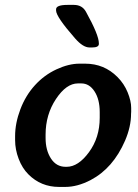

<svg xmlns="http://www.w3.org/2000/svg" viewBox="-20 -755 552 769"><path d="M162.6 -215.8V-202.1Q162.6 -153.3 184.1 -120.1Q205.6 -86.9 242.7 -86.9H247.1Q293.5 -86.9 336.4 -145.5Q379.4 -204.1 379.4 -283.2V-306.2Q379.4 -356.9 358.6 -388.9Q337.9 -420.9 305.7 -420.9H292Q245.6 -420.9 204.1 -358.4Q162.6 -295.9 162.6 -215.8ZM251 -735.4H275.9Q309.1 -735.4 324.2 -708Q376 -614.7 376 -581.5V-579.1Q376 -564.9 349.1 -564.9H338.4Q312.5 -564.9 280.8 -601.1Q204.6 -688 204.6 -712.9V-717.8Q204.6 -735.4 251 -735.4ZM241.2 -6.3H216.8Q144 -6.3 93.8 -56.6Q68.8 -81.5 54.7 -118.9Q40.5 -156.2 40.5 -193.8V-209.5Q40.5 -261.7 61.5 -317.1Q82.5 -372.6 119.9 -413.6Q157.2 -454.6 206.3 -477.3Q255.4 -500 297.9 -500H321.3Q397 -500 450.2 -446.8Q477.1 -419.9 491.2 -385.3Q505.4 -350.6 505.4 -322.8V-307.1L504.9 -299.3Q504.9 -247.6 481 -191.9Q433.1 -81.1 342.8 -33.7Q290 -6.3 241.2 -6.3Z"/></svg>

Font: Averia Libre
Style: Bold Italic
Weight: 700
Italic angle: -6.90001°
Version: Version 1.002